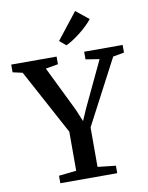

<svg xmlns="http://www.w3.org/2000/svg" viewBox="-120 -1064 878 1138"><g transform="rotate(-10 319.0 -495.0)"><path d="M254.5 -56.5V-291.5L43 -683.5L-15.5 -696.5V-743H257.5V-697L182.5 -684L315.5 -412L345.5 -339.5L377 -411.5L506 -684L423.5 -697V-743H655V-697L588 -685L383 -294.5V-57L491.5 -45V0H149V-45ZM326.5 -799 288 -831.5 412.5 -990 489.5 -928Q476 -910.5 456.2 -891.5Q436.5 -872.5 414 -854.8Q391.5 -837 369.2 -822.5Q347 -808 327.5 -799Z"/></g></svg>

Font: Merriweather 48pt SemiBold
Style: Regular
Weight: 600
Version: Version 2.100